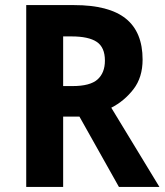

<svg xmlns="http://www.w3.org/2000/svg" viewBox="-20 -734 647 754"><path d="M271 -714Q408 -714 474 -661Q540 -608 540 -500Q540 -430 504 -383.5Q468 -337 417 -311L606 0H447L292 -276H228V0H83V-714ZM261 -591H228V-396H265Q334 -396 363 -422Q392 -448 392 -496Q392 -548 360 -569.5Q328 -591 261 -591Z"/></svg>

Font: Noto Sans Gujarati SemiCondensed
Style: Bold
Weight: 700
Width: 4
Designer: Jelle Bosma - Monotype Design Team, Universal Thirst
Foundry: Monotype Imaging Inc.
Version: Version 2.106; ttfautohint (v1.8.4.7-5d5b)